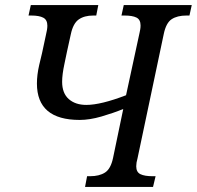

<svg xmlns="http://www.w3.org/2000/svg" viewBox="-20 -734 773 754"><path d="M322 -42H334Q370 -42 392.5 -56.5Q415 -71 424 -114L464 -306Q425 -290 378.5 -276.5Q332 -263 293 -263Q125 -263 125 -406Q125 -440 134 -479Q143 -518 145 -525L160 -595Q166 -619 166 -633Q166 -656 150 -664.5Q134 -673 103 -673H92L101 -714H366L358 -673H346Q311 -673 289 -657.5Q267 -642 258 -599L243 -531Q242 -525 233 -483Q224 -441 224 -413Q224 -368 250 -345Q276 -322 319 -322Q376 -322 475 -360L528 -605Q529 -610 530.5 -617.5Q532 -625 532 -634Q532 -657 516 -665Q500 -673 469 -673H457L466 -714H733L724 -673H712Q676 -673 654 -658.5Q632 -644 623 -600L520 -112Q515 -95 515 -81Q515 -58 531.5 -50Q548 -42 579 -42H591L581 0H314Z"/></svg>

Font: Noto Serif Narrow
Style: Italic
Weight: 400
Width: 4
Italic angle: -12°
Designer: Monotype Design Team
Foundry: Monotype Imaging Inc.
Version: Version 1.001